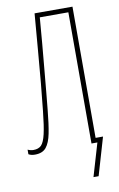

<svg xmlns="http://www.w3.org/2000/svg" viewBox="-106 -767 617 993"><g transform="rotate(-10 202.5 -270.5)"><path d="M348 -25H387L329 173H302L353 0H322V-689H172Q167 -624 161 -556Q155 -488 149 -423.5Q143 -359 138 -304Q133 -249 129 -211Q122 -137 112.5 -89Q103 -41 83.5 -17.5Q64 6 25 6Q4 6 -9 -2V-26Q6 -19 21 -19Q48 -19 62.5 -34Q77 -49 86.5 -90Q96 -131 104 -208Q111 -271 118.5 -352.5Q126 -434 133.5 -526.5Q141 -619 149 -714H348Z"/></g></svg>

Font: Noto Sans ExtraCondensed Thin
Style: Regular
Weight: 100
Width: 2
Designer: Monotype Design Team
Foundry: Monotype Imaging Inc.
Version: Version 2.013; ttfautohint (v1.8.4.7-5d5b)